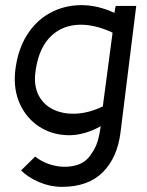

<svg xmlns="http://www.w3.org/2000/svg" viewBox="-20 -523 573 747"><path d="M221 204Q175 204 132 185.5Q89 167 62 140L117 86Q149 112 192.5 121.5Q236 131 276 120Q316 109 337 73Q352 52 359.5 27.5Q367 3 372 -32Q305 5 242.5 3Q180 1 131.5 -31Q83 -63 57.5 -118.5Q32 -174 39 -245Q48 -327 83.5 -384.5Q119 -442 173.5 -472Q228 -502 293 -503Q358 -504 425 -473L430 -500H510L449 -9Q437 90 380 147Q323 204 221 204ZM117 -236Q112 -184 132.5 -148Q153 -112 191.5 -95Q230 -78 279 -81Q328 -84 380 -109L418 -396Q341 -432 276 -426Q211 -420 169 -372.5Q127 -325 117 -236Z"/></svg>

Font: Kulim Park
Style: Italic
Weight: 400
Italic angle: -8°
Designer: Noponies / Dale Sattler
Foundry: Noponies
Version: Version 1.000; ttfautohint (v1.8.3)